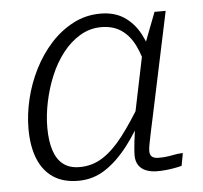

<svg xmlns="http://www.w3.org/2000/svg" viewBox="-45 -594 689 652"><g transform="rotate(-5 299.5 -267.5)"><path d="M484 -376 460 -342Q450 -392 432.5 -427.5Q415 -463 387 -482Q359 -501 319 -501Q280 -501 246.5 -481Q213 -461 187 -427.5Q161 -394 143.5 -352Q126 -310 116.5 -264.5Q107 -219 107 -177Q107 -131 117.5 -99Q128 -67 149.5 -50.5Q171 -34 205 -34Q249 -34 285 -57.5Q321 -81 355 -125.5Q389 -170 426 -232L436 -201Q404 -138 367 -90Q330 -42 288.5 -15Q247 12 197 12Q145 12 111 -11Q77 -34 60 -76.5Q43 -119 43 -178Q43 -228 55.5 -280Q68 -332 92 -379.5Q116 -427 150 -464.5Q184 -502 227 -524.5Q270 -547 320 -547Q368 -547 401 -525Q434 -503 454.5 -464.5Q475 -426 484 -376ZM542 -537 470 -197Q462 -160 456.5 -134Q451 -108 448 -92Q445 -76 445 -68Q445 -54 452.5 -48Q460 -42 475 -42Q499 -42 521 -46.5Q543 -51 558 -51L550 -8Q539 -5 525 -2.5Q511 0 496 1.5Q481 3 466 3Q445 3 428.5 -3.5Q412 -10 403 -23.5Q394 -37 394 -58Q394 -72 397.5 -103Q401 -134 406 -169L403 -171L451 -403L456 -412L504 -537Z"/></g></svg>

Font: Roboto Serif ExtraLight
Style: Italic
Weight: 250
Italic angle: -10°
Designer: Greg Gazdowicz
Foundry: Commercial Type
Version: Version 1.008